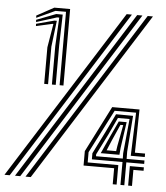

<svg xmlns="http://www.w3.org/2000/svg" viewBox="-124 -850 780 900"><g transform="rotate(5 265.5 -400.5)"><path d="M151.4 -440.8V-786.2H101.8L14.6 -745.9L13.9 -756.4L95.1 -800.8H169.5V-440.8ZM78.9 -440.8V-612.9L97.4 -724.2L93.5 -724.5L16.8 -707.4L16.3 -717.9L101 -740.4H112.2L97.2 -617.4V-440.8ZM115.2 -440.8V-621.9L122.2 -756.4H112L15.8 -726.2L15.1 -736.6L106.6 -771.8H137.2L133.2 -626.4V-440.8ZM-19.9 0 485.1 -800H509.7L4.7 0ZM-69.4 0 435.6 -800H460.3L-44.8 0ZM29.6 0 534.6 -800H559.3L54.2 0ZM440 0V-75.5H296.1V-143.4L406 -360H534.6L530.6 -156.5H578.5V-140.3H512.5L519.8 -343.8H418.9L314.1 -140V-91.7H458.2V0ZM512.5 0V-91.7H578.5V-75.5H530.6V0ZM476.3 0 476.5 -107.8H332.4V-136.6L385.7 -243L426.9 -328.3L507 -327.7L494.1 -158.1L494.5 -124H578.5V-107.8H494.5V0ZM350.4 -124H476.5L476.1 -149L491.9 -311.5H437.1L400.1 -232.3L350.4 -133.3ZM371.3 -140.3 410.2 -226.1 442.6 -295.6H479.6L462 -173.5L459.2 -140.3ZM397.6 -156.1H442.4L446 -180.9L464.9 -280.4H451.7L417.7 -203.9Z"/></g></svg>

Font: Big Shoulders Inline Text SC Thin
Style: Regular
Weight: 100
Designer: Patric King
Foundry: XO Type Co
Version: Version 2.002